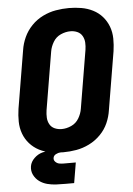

<svg xmlns="http://www.w3.org/2000/svg" viewBox="-61 -788 697 1007"><g transform="rotate(-5 288.0 -284.5)"><path d="M245 8Q280 8 314.5 2Q349 -4 382.5 -20.5Q416 -37 442.5 -64Q469 -91 483.5 -124Q498 -157 503 -192L554 -497Q559 -530 558.5 -563.5Q558 -597 547 -626.5Q536 -656 515.5 -679.5Q495 -703 466.5 -717.5Q438 -732 405.5 -737.5Q373 -743 340 -743Q306 -743 271 -737Q236 -731 202.5 -714.5Q169 -698 143 -671Q117 -644 102 -611Q87 -578 82 -544L31 -239Q26 -205 26.5 -172Q27 -139 38 -109Q49 -79 70 -55.5Q91 -32 119 -17.5Q147 -3 179.5 2.5Q212 8 245 8ZM248 -114Q228 -114 211 -121.5Q194 -129 185 -145Q176 -161 175 -180Q174 -199 177 -219L228 -524Q232 -549 246.5 -573.5Q261 -598 286.5 -609.5Q312 -621 338 -621Q357 -621 374 -613.5Q391 -606 400 -590Q409 -574 410 -555Q411 -536 408 -517L357 -212Q353 -186 338.5 -161.5Q324 -137 298.5 -125.5Q273 -114 248 -114ZM242 174H244Q244 174 244 174Q244 174 244 174H288L306 67H245Q245 67 244.5 67Q244 67 243 67Q231 67 219.5 65Q208 63 199 54Q190 45 192 33Q194 21 206 14.5Q218 8 230 8V-9Q207 -9 183.5 -8Q160 -7 136 -0.5Q112 6 93 24.5Q74 43 70 66Q66 91 76.5 112Q87 133 105.5 146.5Q124 160 147 166Q170 172 194 173Q218 174 242 174Z"/></g></svg>

Font: Iosevka Sparkle Heavy
Style: Italic
Weight: 900
Italic angle: -9°
Designer: Belleve Invis
Foundry: Belleve Invis
Version: Version 4.5.0; ttfautohint (v1.8.3)